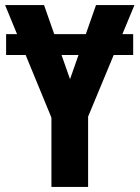

<svg xmlns="http://www.w3.org/2000/svg" viewBox="-20 -734 548 754"><path d="M503 -600V-518H4V-600ZM255 -423 357 -714H508L326 -276V0H182V-272L0 -714H153Z"/></svg>

Font: Noto Sans Display Condensed
Style: Bold
Weight: 700
Width: 3
Designer: Monotype Design Team
Foundry: Monotype Imaging Inc.
Version: Version 2.003